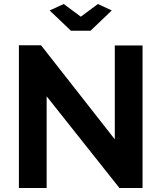

<svg xmlns="http://www.w3.org/2000/svg" viewBox="-20 -935 803 955"><path d="M297 -915 227 -883 333 -782H430L536 -883L467 -915L382 -852ZM212 -456 574 0H689V-709H551V-242L184 -710H74V0H212Z"/></svg>

Font: FIGSv2-sans-serif
Style: Bold
Weight: 700
Designer: Matt McInerney, Pablo Impallari, Rodrigo Fuenzalida,Mirko Velimirovic
Foundry: Matt McInerney, Pablo Impallari, Rodrigo Fuenzalida
Version: Version 4.021;hotconv 1.0.109;makeotfexe 2.5.65596